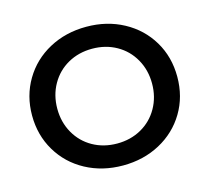

<svg xmlns="http://www.w3.org/2000/svg" viewBox="-103 -832 1052 963"><g transform="rotate(-15 422.5 -350.0)"><path d="M45 -350Q45 -452 94 -534.5Q143 -617 229 -663.5Q315 -710 422 -710Q529 -710 615 -663.5Q701 -617 750 -535Q799 -453 799 -350Q799 -247 750 -165Q701 -83 615 -36.5Q529 10 422 10Q315 10 229 -36.5Q143 -83 94 -165.5Q45 -248 45 -350ZM668 -350Q668 -420 636 -476.5Q604 -533 548 -564.5Q492 -596 422 -596Q352 -596 296 -564.5Q240 -533 208 -476.5Q176 -420 176 -350Q176 -280 208 -223.5Q240 -167 296 -135.5Q352 -104 422 -104Q492 -104 548 -135.5Q604 -167 636 -223.5Q668 -280 668 -350Z"/></g></svg>

Font: APTA Sans SemiBold
Style: Bold
Weight: 600
Version: Version 7.200